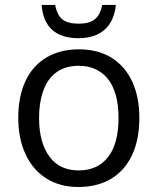

<svg xmlns="http://www.w3.org/2000/svg" viewBox="-20 -745 637 775"><path d="M53.7 -269Q53.7 -356 83 -418.2Q112.3 -480.5 167.7 -513.2Q223.1 -545.9 299.3 -545.9Q374.5 -545.9 429.2 -512.5Q483.9 -479 513.2 -416.5Q542.5 -354 542.5 -269Q542.5 -182.1 513.2 -119.4Q483.9 -56.6 428.5 -23.4Q373 9.8 296.4 9.8Q220.7 9.8 166 -25.4Q111.3 -60.5 82.5 -123.8Q53.7 -187 53.7 -269ZM417.5 -112.8Q458.5 -167 458.5 -269Q458.5 -373.5 414.1 -428.2Q393.6 -453.1 364.3 -466.3Q335 -479.5 297.4 -479.5Q232.9 -479.5 192.9 -440.9Q166 -414.6 151.9 -370.8Q137.7 -327.1 137.7 -269Q137.7 -217.8 148.9 -177.7Q160.2 -137.7 181.6 -110.4Q221.7 -57.1 298.3 -57.1Q336.9 -57.1 366.9 -71.3Q397 -85.4 417.5 -112.8ZM147.9 -725.1H202.6Q210.4 -683.6 232.2 -666.5Q253.9 -649.4 297.9 -649.4Q340.3 -649.4 362.5 -667.2Q384.8 -685.1 392.6 -725.1H447.8Q440.9 -659.7 402.3 -625.2Q363.8 -590.8 296.9 -590.8Q228 -590.8 190.7 -624.5Q153.3 -658.2 147.9 -725.1Z"/></svg>

Font: Viking Open Sans
Style: Regular
Weight: 400
Foundry: Ascender Corporation
Version: Version 2.001